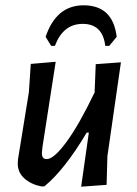

<svg xmlns="http://www.w3.org/2000/svg" viewBox="-20 -700 518 724"><path d="M173 -527 152 -561Q192 -680 295 -680Q406 -680 420 -561L392 -527H377Q367 -610 292 -610Q218 -610 187 -527ZM190 -467 140 -145 138 -124Q137 -100 156 -100Q183 -100 230.5 -164.5Q278 -229 337 -352V-357L341 -458L436 -465L385 -111L382 -3L286 4L315 -200H307Q223 -59 147 3H136Q96 -5 71 -28Q46 -51 47 -86L48 -100L89 -353L96 -459Z"/></svg>

Font: Alegreya Sans SC Medium
Style: Italic
Weight: 500
Italic angle: -7°
Designer: Juan Pablo del Peral
Foundry: Huerta Tipografica
Version: Version 2.007